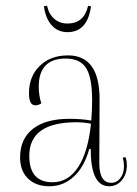

<svg xmlns="http://www.w3.org/2000/svg" viewBox="-20 -637 476 669"><path d="M215 -525Q182 -525 160.5 -548.5Q139 -572 133 -615L144 -617Q150 -588 169 -571.5Q188 -555 215 -555Q273 -555 287 -617L297 -615Q285 -525 215 -525ZM152 12Q105 12 77.5 -15Q50 -42 50 -88Q50 -153 94.5 -188Q139 -223 222 -223Q264 -223 298 -217Q301 -250 301 -287Q301 -367 280 -400Q259 -433 209 -433Q115 -433 115 -335Q115 -304 124 -277Q114 -270 103 -270Q81 -270 81 -312Q81 -371 118.5 -407.5Q156 -444 217 -444Q327 -444 327 -291L326 -68Q326 0 368 0Q387 0 399.5 -16.5Q412 -33 412 -58Q412 -72 408 -88L418 -89Q422 -74 422 -62Q422 -30 404.5 -9Q387 12 360 12Q296 12 296 -118H291Q274 -56 237.5 -22Q201 12 152 12ZM82 -94Q82 -2 163 -2Q218 -2 252.5 -55Q287 -108 297 -206Q272 -211 246 -211Q82 -211 82 -94Z"/></svg>

Font: Arapey Thin-Display
Style: Regular
Weight: 100
Designer: Eduardo Rodriguez Tunni
Foundry: Eduardo Rodriguez Tunni
Version: Version 4.000